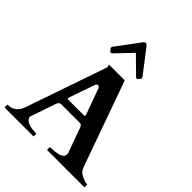

<svg xmlns="http://www.w3.org/2000/svg" viewBox="-258 -1115 1269 1269"><g transform="rotate(45 376.0 -481.0)"><path d="M2.4 -22.9Q2.4 -26.9 6.3 -26.9Q15.6 -27.3 28.1 -29.5Q40.5 -31.7 53.5 -38.8Q66.4 -45.9 78.6 -59.8Q90.8 -73.7 99.1 -98.1L295.4 -667.5Q295.4 -667 295.7 -668Q295.9 -668.9 295.9 -669.9Q295.9 -673.3 293.2 -678.5Q290.5 -683.6 290.5 -686Q290.5 -688.5 292.5 -688.5H434.1Q435.1 -688 436.8 -687.5Q438.5 -687 439.5 -684.6L646 -105Q650.9 -91.3 655.3 -81.5Q659.7 -71.8 665.8 -64.2Q671.9 -56.6 681.2 -50.5Q690.4 -44.4 705.1 -38.1Q711.9 -34.7 723.6 -30.8Q735.4 -26.9 746.1 -26.9Q748.5 -26.9 749.3 -25.4Q750 -23.9 750 -22.5V-3.9Q750 -2.9 749.3 -1.5Q748.5 0 746.1 0H403.3Q400.9 0 400.1 -1.5Q399.4 -2.9 399.4 -3.9V-22.9Q399.4 -23.9 400.1 -25.4Q400.9 -26.9 403.3 -26.9Q405.3 -26.9 407.2 -27.1Q409.2 -27.3 410.2 -27.3Q415.5 -27.8 425.5 -28.3Q435.5 -28.8 447.3 -30Q459 -31.2 470.9 -33.9Q482.9 -36.6 492.7 -41.7Q502.4 -46.9 508.8 -55.2Q515.1 -63.5 515.1 -75.7Q515.1 -78.6 514.2 -82.5L450.2 -258.8Q449.7 -259.8 448.5 -263.2Q447.3 -266.6 444.6 -270.3Q441.9 -273.9 437.7 -276.9Q433.6 -279.8 427.7 -279.8H251.5Q245.1 -279.8 240.7 -276.9Q236.3 -273.9 233.4 -270.5Q230.5 -267.1 228.8 -263.7Q227.1 -260.3 227.1 -259.8Q211.4 -213.9 200.7 -182.4Q189.9 -150.9 182.9 -130.4Q175.8 -109.9 171.9 -98.6Q168 -87.4 166.3 -82.3Q164.6 -77.1 164.3 -75.9Q164.1 -74.7 164.1 -74.7Q164.1 -73.2 164.6 -71.5Q165 -69.8 165.5 -68.4Q169.4 -56.2 179.9 -48.1Q190.4 -40 204.1 -35.4Q217.8 -30.8 232.2 -28.8Q246.6 -26.9 257.8 -26.9H270.5Q272.9 -26.9 273.7 -25.4Q274.4 -23.9 274.4 -22.9V-3.9Q274.4 -2.9 273.7 -1.5Q272.9 0 270.5 0H6.3Q2.4 0 2.4 -3.9ZM258.3 -350.1Q257.3 -347.7 256.8 -345.2Q256.3 -342.8 256.3 -340.3Q256.3 -337.4 257.8 -335.7Q259.3 -334 263.7 -334H410.2Q415.5 -334 417.2 -336.2Q418.9 -338.4 418.9 -341.3Q418.9 -343.8 418.5 -345.7Q418 -347.7 417 -350.1L352.1 -528.3Q349.6 -535.2 344.7 -538.3Q339.8 -541.5 335.9 -541.5Q332 -541.5 327.1 -537.8Q322.3 -534.2 319.8 -527.8ZM361.3 -869.1 253.9 -756.8Q251.5 -754.4 247.8 -753.2Q244.1 -752 242.2 -752Q239.7 -752 236.1 -755.1Q232.4 -758.3 228.8 -762.7Q225.1 -767.1 222.7 -771.2Q220.2 -775.4 220.2 -777.3Q220.2 -781.7 221.4 -784.2Q222.7 -786.6 225.6 -790.5L345.2 -951.7Q347.7 -955.6 352.3 -958.7Q356.9 -961.9 361.3 -961.9Q367.2 -961.9 372.6 -957.3Q377.9 -952.6 381.8 -947.3L502.9 -790Q508.3 -783.2 508.3 -777.3Q508.3 -775.4 505.9 -771.2Q503.4 -767.1 499.8 -762.7Q496.1 -758.3 492.4 -755.1Q488.8 -752 486.3 -752Q483.9 -752 481 -753.2Q478 -754.4 475.6 -756.8Z"/></g></svg>

Font: Cardo
Style: Bold
Weight: 700
Designer: David J. Perry
Foundry: David J. Perry
Version: Version 1.0011